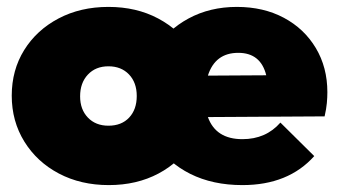

<svg xmlns="http://www.w3.org/2000/svg" viewBox="-20 -524 980 556"><path d="M295 12Q214 12 150.5 -21.5Q87 -55 50.5 -114Q14 -173 14 -247Q14 -321 50 -379Q86 -437 149.5 -470.5Q213 -504 294 -504Q375 -504 438 -470.5Q501 -437 537.5 -379Q574 -321 574 -247Q574 -173 538 -114Q502 -55 439 -21.5Q376 12 295 12ZM294 -160Q332 -160 354 -183.5Q376 -207 376 -246Q376 -285 353.5 -308.5Q331 -332 294 -332Q257 -332 234.5 -308Q212 -284 212 -245Q212 -207 234.5 -183.5Q257 -160 294 -160ZM682 12Q596 12 531 -20.5Q466 -53 429.5 -111.5Q393 -170 393 -246Q393 -321 428.5 -379Q464 -437 526 -470.5Q588 -504 666 -504Q743 -504 802 -472.5Q861 -441 894.5 -385Q928 -329 928 -257Q928 -242 926.5 -225.5Q925 -209 920 -187L582 -185Q605 -121 682 -121Q750 -121 792 -169L890 -72Q815 12 682 12ZM670 -371Q603 -371 582 -305L751 -306Q735 -371 670 -371Z"/></svg>

Font: Outfit Black
Style: Regular
Weight: 900
Designer: Rodrigo Fuenzalida
Foundry: fragTYPE
Version: Version 1.100; ttfautohint (v1.8.4.7-5d5b)